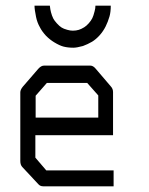

<svg xmlns="http://www.w3.org/2000/svg" viewBox="-20 -707 526 676"><path d="M101.5 -687H155.5Q157 -673 159.5 -664Q162.5 -652 167.5 -642Q171 -635 180 -625Q189.5 -614.5 197 -610Q204 -605.5 217 -602Q227 -599 236.5 -599Q248 -599 257.5 -602Q266 -604.5 276.5 -611Q284 -615.5 292.5 -625Q300.5 -634 305 -643Q309 -651 313 -667Q316 -677.5 316 -687H370Q370 -664.5 365.5 -649Q360 -630 352 -614Q343.5 -597 331 -583Q318 -568.5 304 -560Q288.5 -551 272 -545Q250 -539 238.5 -539Q219 -539 203.5 -543Q190 -546.5 171 -558Q156 -567 142 -581Q127 -597.5 120.5 -611Q111 -627.5 107 -647Q101.5 -673.5 101.5 -687ZM104.5 -231V-152L143 -107H380V-51H132.5Q121 -51 114.5 -59L58.5 -119Q51.5 -126.5 51.5 -140V-382Q51.5 -391 60.5 -402L115 -465Q125 -476 135 -476H298Q308 -476 317 -465L370 -403Q378 -394.5 378 -383V-231ZM105.5 -293H326V-371L287 -415H145L105.5 -370Z"/></svg>

Font: 3270 Nerd Font Mono SemCond
Style: Regular
Weight: 400
Monospace: yes
Version: Version 3.0.1;Nerd Fonts 3.1.1